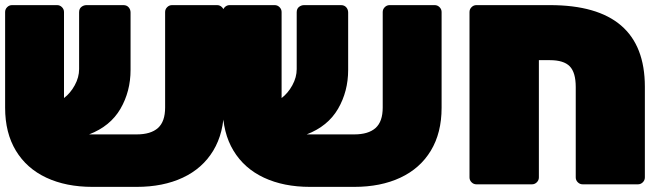

<svg xmlns="http://www.w3.org/2000/svg" viewBox="-23 -720 2593 750"><path d="M-3 -299V-673Q-3 -684 5 -692Q13 -700 24 -700H200Q211 -700 219 -692Q227 -684 227 -673V-337Q252 -356 269 -387Q286 -418 286 -450V-672Q286 -686 295 -693Q304 -700 315 -700H459Q472 -700 479.5 -691.5Q487 -683 487 -671V-447Q487 -363 447.5 -295Q408 -227 325 -195H511Q566 -195 594 -220Q622 -245 622 -300V-673Q622 -684 630 -692Q638 -700 649 -700H825Q836 -700 844 -692Q852 -684 852 -673V-299Q852 -201 810 -131.5Q768 -62 691 -26Q614 10 511 10H338Q235 10 158 -26Q81 -62 39 -131.5Q-3 -201 -3 -299Z M847 -299V-673Q847 -684 855 -692Q863 -700 874 -700H1050Q1061 -700 1069 -692Q1077 -684 1077 -673V-337Q1102 -356 1119 -387Q1136 -418 1136 -450V-672Q1136 -686 1145 -693Q1154 -700 1165 -700H1309Q1322 -700 1329.5 -691.5Q1337 -683 1337 -671V-447Q1337 -363 1297.5 -295Q1258 -227 1175 -195H1361Q1416 -195 1444 -220Q1472 -245 1472 -300V-673Q1472 -684 1480 -692Q1488 -700 1499 -700H1675Q1686 -700 1694 -692Q1702 -684 1702 -673V-299Q1702 -201 1660 -131.5Q1618 -62 1541 -26Q1464 10 1361 10H1188Q1085 10 1008 -26Q931 -62 889 -131.5Q847 -201 847 -299Z M2496 -381V-27Q2496 -16 2488 -8Q2480 0 2469 0H2253Q2242 0 2234 -8Q2226 -16 2226 -27V-380Q2226 -437 2202.5 -461Q2179 -485 2125 -485H2082V-27Q2082 -16 2074 -8Q2066 0 2055 0H1838Q1827 0 1819 -8Q1811 -16 1811 -27V-673Q1811 -684 1819 -692Q1827 -700 1838 -700H2125Q2496 -700 2496 -381Z"/></svg>

Font: Rubik Mono One
Style: Regular
Weight: 400
Designer: Hubert and Fischer with Elvire Volk Leonovitch (Cyrillic Expansion: Cyreal)
Foundry: Hubert and Fischer with Elvire Volk Leonovitch
Version: Version 2.000